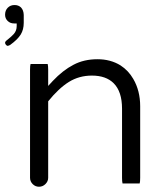

<svg xmlns="http://www.w3.org/2000/svg" viewBox="-30 -728 645 744"><path d="M88.4 -480Q86.4 -473.6 86.4 -458V-39.1Q86.4 -24.9 96.7 -14.6Q106.9 -4.4 121.1 -4.4Q135.7 -4.4 146.2 -14.9Q156.7 -25.4 156.7 -39.1V-335.4Q197.3 -385.7 236.8 -410.4Q276.4 -435.1 326.2 -435.1Q380.9 -435.1 410.6 -405.3Q442.9 -373 442.9 -306.6V-39.1Q442.9 -24.9 444.8 -17.1H511.2Q513.2 -23.4 513.2 -39.1V-316.4Q513.2 -376.5 486.3 -422.4Q467.8 -454.6 437 -474.6Q398.4 -498.5 347.7 -498.5Q295.4 -498.5 254.9 -477.1Q213.4 -455.6 174.3 -414.1L156.7 -395V-458Q156.7 -472.2 154.8 -480ZM62 -639.6V-669.9Q61.5 -688.5 51.3 -699.2Q41.5 -708.5 26.4 -708.5Q10.3 -708.5 0 -698Q-10.3 -687.5 -10.3 -670.9Q-10.3 -656.7 -0.5 -647Q9.3 -637.2 24.4 -637.2H34.7V-627Q34.7 -608.9 23.4 -596.2Q15.1 -586.9 -1.5 -573.7Q-10.3 -567.4 -10.3 -562.5Q-10.3 -557.6 -6.6 -554Q-2.9 -550.3 -1 -550.3Q4.9 -550.8 9.8 -554.2Q38.1 -574.7 50.3 -594.2Q62 -613.3 62 -639.6Z"/></svg>

Font: YuPearl-ExtraLight
Style: ExtraLight
Weight: 200
Designer: Max Yao
Foundry: Max-Everyday
Version: Version 1.011; ttfautohint (v1.8.3)